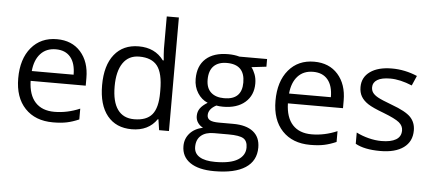

<svg xmlns="http://www.w3.org/2000/svg" viewBox="-60 -900 2880 1280"><g transform="rotate(5 1380.0 -260.0)"><path d="M312 9.8Q193.4 9.8 124.8 -62.5Q56.2 -134.8 56.2 -263.2Q56.2 -392.6 119.9 -468.8Q183.6 -544.9 291 -544.9Q391.6 -544.9 450.2 -478.8Q508.8 -412.6 508.8 -304.2V-252.9H140.1Q142.6 -158.7 187.7 -109.9Q232.9 -61 314.9 -61Q401.4 -61 485.8 -97.2V-24.9Q442.9 -6.3 404.5 1.7Q366.2 9.8 312 9.8ZM290 -477.1Q225.6 -477.1 187.3 -435.1Q148.9 -393.1 142.1 -318.8H421.9Q421.9 -395.5 387.7 -436.3Q353.5 -477.1 290 -477.1Z M1011.2 -71.8H1006.8Q950.7 9.8 838.9 9.8Q733.9 9.8 675.5 -62Q617.2 -133.8 617.2 -266.1Q617.2 -398.4 675.8 -471.7Q734.4 -544.9 838.9 -544.9Q947.8 -544.9 1005.9 -465.8H1012.2L1008.8 -504.4L1006.8 -542V-759.8H1087.9V0H1022ZM849.1 -58.1Q932.1 -58.1 969.5 -103.3Q1006.8 -148.4 1006.8 -249V-266.1Q1006.8 -379.9 969 -428.5Q931.2 -477.1 848.1 -477.1Q776.9 -477.1 739 -421.6Q701.2 -366.2 701.2 -265.1Q701.2 -162.6 738.8 -110.4Q776.4 -58.1 849.1 -58.1Z M1697.8 -535.2V-483.9L1598.6 -472.2Q1612.3 -455.1 1623 -427.5Q1633.8 -399.9 1633.8 -365.2Q1633.8 -286.6 1580.1 -239.7Q1526.4 -192.9 1432.6 -192.9Q1408.7 -192.9 1387.7 -196.8Q1335.9 -169.4 1335.9 -127.9Q1335.9 -106 1354 -95.5Q1372.1 -85 1416 -85H1510.7Q1597.7 -85 1644.3 -48.3Q1690.9 -11.7 1690.9 58.1Q1690.9 147 1619.6 193.6Q1548.3 240.2 1411.6 240.2Q1306.6 240.2 1249.8 201.2Q1192.9 162.1 1192.9 90.8Q1192.9 42 1224.1 6.3Q1255.4 -29.3 1312 -42Q1291.5 -51.3 1277.6 -70.8Q1263.7 -90.3 1263.7 -116.2Q1263.7 -145.5 1279.3 -167.5Q1294.9 -189.5 1328.6 -210Q1287.1 -227.1 1261 -268.1Q1234.9 -309.1 1234.9 -361.8Q1234.9 -449.7 1287.6 -497.3Q1340.3 -544.9 1437 -544.9Q1479 -544.9 1512.7 -535.2ZM1271 89.8Q1271 133.3 1307.6 155.8Q1344.2 178.2 1412.6 178.2Q1514.6 178.2 1563.7 147.7Q1612.8 117.2 1612.8 64.9Q1612.8 21.5 1585.9 4.6Q1559.1 -12.2 1484.9 -12.2H1387.7Q1332.5 -12.2 1301.8 14.2Q1271 40.5 1271 89.8ZM1314.9 -363.8Q1314.9 -307.6 1346.7 -278.8Q1378.4 -250 1435.1 -250Q1553.7 -250 1553.7 -365.2Q1553.7 -485.8 1433.6 -485.8Q1376.5 -485.8 1345.7 -455.1Q1314.9 -424.3 1314.9 -363.8Z M2033.7 9.8Q1915 9.8 1846.4 -62.5Q1777.8 -134.8 1777.8 -263.2Q1777.8 -392.6 1841.6 -468.8Q1905.3 -544.9 2012.7 -544.9Q2113.3 -544.9 2171.9 -478.8Q2230.5 -412.6 2230.5 -304.2V-252.9H1861.8Q1864.3 -158.7 1909.4 -109.9Q1954.6 -61 2036.6 -61Q2123 -61 2207.5 -97.2V-24.9Q2164.6 -6.3 2126.2 1.7Q2087.9 9.8 2033.7 9.8ZM2011.7 -477.1Q1947.3 -477.1 1908.9 -435.1Q1870.6 -393.1 1863.8 -318.8H2143.6Q2143.6 -395.5 2109.4 -436.3Q2075.2 -477.1 2011.7 -477.1Z M2713.9 -146Q2713.9 -71.3 2658.2 -30.8Q2602.5 9.8 2502 9.8Q2395.5 9.8 2335.9 -23.9V-99.1Q2374.5 -79.6 2418.7 -68.4Q2462.9 -57.1 2503.9 -57.1Q2567.4 -57.1 2601.6 -77.4Q2635.7 -97.7 2635.7 -139.2Q2635.7 -170.4 2608.6 -192.6Q2581.5 -214.8 2502.9 -245.1Q2428.2 -272.9 2396.7 -293.7Q2365.2 -314.5 2349.9 -340.8Q2334.5 -367.2 2334.5 -403.8Q2334.5 -469.2 2387.7 -507.1Q2440.9 -544.9 2533.7 -544.9Q2620.1 -544.9 2702.6 -509.8L2673.8 -443.8Q2593.3 -477.1 2527.8 -477.1Q2470.2 -477.1 2440.9 -459Q2411.6 -440.9 2411.6 -409.2Q2411.6 -387.7 2422.6 -372.6Q2433.6 -357.4 2458 -343.8Q2482.4 -330.1 2551.8 -304.2Q2647 -269.5 2680.4 -234.4Q2713.9 -199.2 2713.9 -146Z"/></g></svg>

Font: f02034202
Style: Regular
Weight: 400
Foundry: Ascender Corporation
Version: Version 1.10